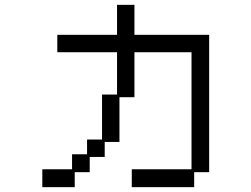

<svg xmlns="http://www.w3.org/2000/svg" viewBox="-20 -684 1040 794"><path d="M278 16V-46H340V-107H402V-293H464V-468H217V-540H464V-664H536V-540H845V28H783V90H525V16H772V-468H536V-282H474V-97H413V-35H351V28H289V90H155V16Z"/></svg>

Font: DotGothic16
Style: Regular
Weight: 400
Designer: Fontworks Inc.
Foundry: Fontworks Inc.
Version: Version 1.100